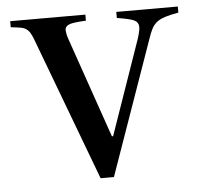

<svg xmlns="http://www.w3.org/2000/svg" viewBox="-44 -575 654 631"><g transform="rotate(-5 283.0 -260.0)"><path d="M263 10H307L463 -433C467 -445 471.2 -455.3 475.5 -464C479.8 -472.7 485.5 -479.8 492.5 -485.5C499.5 -491.2 508.7 -495.8 520 -499.5C531.3 -503.2 546.3 -506.7 565 -510V-530H362V-510C392 -505.3 411.3 -500.7 420 -496C428.7 -491.3 433 -484 433 -474C433 -465.3 430 -452 424 -434L316 -124H312L197 -456C193 -468 191 -478 191 -486C191 -493.3 195.3 -498.8 204 -502.5C212.7 -506.2 231.3 -508.7 260 -510V-530H12V-510C24.7 -508.7 35 -507.3 43 -506C51 -504.7 57.5 -502.3 62.5 -499C67.5 -495.7 71.5 -491.5 74.5 -486.5C77.5 -481.5 80.7 -475 84 -467Z"/></g></svg>

Font: Libre Caslon Text
Style: Regular
Weight: 400
Designer: Pablo Impallari, Rodrigo Fuenzalida
Foundry: Pablo Impallari, Rodrigo Fuenzalida
Version: Version 1.000; ttfautohint (v0.93) -l 8 -r 50 -G 200 -x 14 -